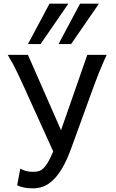

<svg xmlns="http://www.w3.org/2000/svg" viewBox="-20 -1011 631 1043"><path d="M559.1 -712.9Q533.7 -656.2 517.1 -615Q500.5 -573.7 488.3 -539.6L367.2 -206.1Q343.8 -142.1 319.3 -100.1Q294.9 -58.1 268.8 -33.2Q242.7 -8.3 215.6 2Q188.5 12.2 160.2 12.2Q132.3 12.2 110.6 7.8Q88.9 3.4 73.2 -4.4L90.3 -95.2Q103 -87.4 119.6 -82.5Q136.2 -77.6 158.2 -77.6Q174.3 -77.6 187.7 -80.6Q201.2 -83.5 213.9 -95Q226.6 -106.4 240 -128.4Q253.4 -150.4 269 -188.5L109.9 -539.6Q95.2 -572.3 73.5 -617.9Q51.8 -663.6 22 -712.9H131.8L311.5 -303.7Q320.3 -329.1 331.3 -360.4Q342.3 -391.6 354 -425.3Q365.7 -459 377.7 -493.2Q389.6 -527.3 400.9 -559.6Q427.2 -634.3 454.1 -712.9ZM351.6 -991.2 200.2 -771.5H131.8L249 -991.2ZM517.6 -991.2 366.2 -771.5H297.9L415 -991.2Z"/></svg>

Font: Andika Compact
Style: Regular
Weight: 400
Designer: Victor Gaultney, Annie Olsen, Julie Remington, Don Collingsworth, Eric Hays, Becca Hirsbrunner
Foundry: SIL International
Version: Version 5.000 ; LnSpcTght